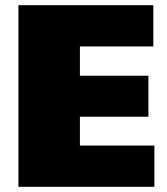

<svg xmlns="http://www.w3.org/2000/svg" viewBox="-20 -720 644 740"><path d="M236 -159H575V0H51V-700H571V-541H236L288 -664V-340L236 -428H552V-270H236L288 -358V-36Z"/></svg>

Font: Pathway Extreme SemiCondensed Black
Style: Regular
Weight: 900
Width: 4
Version: Version 1.001;gftools[0.9.26]